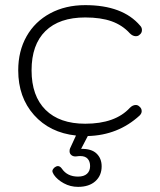

<svg xmlns="http://www.w3.org/2000/svg" viewBox="-20 -520 622 748"><path d="M532 -87Q532 -78 524 -70Q440 7 322 10L321 12L296 60Q336 59 356 78Q376 97 376 128Q376 164 351.5 186Q327 208 284 208Q254 208 228.5 194Q203 180 190 161Q184 151 184 147Q184 140 193 132Q200 127 205 127Q214 127 221 137Q242 168 284 168Q307 168 319 157Q331 146 331 127Q331 109 321.5 98.5Q312 88 293 88Q285 88 280 89Q267 91 259 85Q251 79 251 69Q251 62 253 58L276 8Q174 -3 112.5 -72Q51 -141 51 -246Q51 -321 83.5 -378.5Q116 -436 175.5 -468Q235 -500 312 -500Q458 -500 526 -420Q533 -413 533 -403Q533 -391 523 -384Q518 -379 509 -379Q497 -379 486 -390Q457 -422 415 -437Q373 -452 312 -452Q211 -452 157 -399Q103 -346 103 -246Q103 -146 157.5 -92Q212 -38 312 -38Q429 -38 486 -100Q497 -111 509 -111Q517 -111 523 -105Q532 -98 532 -87Z"/></svg>

Font: Kodchasan ExtraLight
Style: Regular
Weight: 275
Version: Version 1.000; ttfautohint (v1.6)